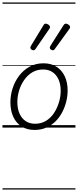

<svg xmlns="http://www.w3.org/2000/svg" viewBox="-20 -1030 629 1550"><path d="M259 19Q198 19 154 -9Q110 -37 87 -87.5Q64 -138 64 -204Q64 -261 82 -317Q100 -373 134.5 -418.5Q169 -464 218.5 -491.5Q268 -519 332 -519Q392 -519 435.5 -491.5Q479 -464 502.5 -414.5Q526 -365 526 -300Q526 -256 515 -211Q504 -166 482.5 -124.5Q461 -83 429 -51Q397 -19 354.5 0Q312 19 259 19ZM263 -31Q313 -31 351.5 -54.5Q390 -78 416 -117.5Q442 -157 456 -204Q470 -251 470 -297Q470 -349 453 -387.5Q436 -426 404.5 -447.5Q373 -469 328 -469Q279 -469 240.5 -446Q202 -423 175 -384Q148 -345 134 -298.5Q120 -252 120 -206Q120 -154 137 -114.5Q154 -75 186 -53Q218 -31 263 -31ZM250 -624Q243 -624 234 -630Q225 -636 225 -644Q225 -648 226 -651Q227 -654 230 -660L330 -825Q334 -832 338.5 -835.5Q343 -839 349 -839Q356 -839 364 -835Q372 -831 378 -825Q384 -819 384 -811Q384 -807 382 -803.5Q380 -800 377 -795L267 -635Q263 -629 258.5 -626.5Q254 -624 250 -624ZM407 -624Q399 -624 390.5 -630Q382 -636 382 -644Q382 -648 383 -651Q384 -654 387 -660L492 -825Q496 -831 500.5 -835Q505 -839 512 -839Q518 -839 526 -835Q534 -831 540 -825Q546 -819 546 -811Q546 -807 544.5 -803.5Q543 -800 539 -795L423 -635Q419 -629 415 -626.5Q411 -624 407 -624ZM0 490H589V500H0ZM0 -20H589V0H0ZM0 -505H589V-500H0ZM0 -1010H589V-1000H0Z"/></svg>

Font: Playwrite ZA Guides
Style: Regular
Weight: 400
Designer: Veronika Burian, José Scaglione
Foundry: TypeTogether
Version: Version 1.003